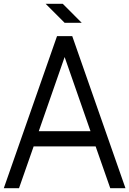

<svg xmlns="http://www.w3.org/2000/svg" viewBox="-20 -990 680 1010"><path d="M320 -690 456 -300H184ZM560 0H640L360 -800H280L0 0H80L157 -220H483ZM320 -870H410L310 -970H220Z"/></svg>

Font: Gauge
Style: Regular
Weight: 400
Designer: Daniel Pimley
Foundry: Daniel Pimley
Version: Version 1.004;PS 001.001;hotconv 1.0.56